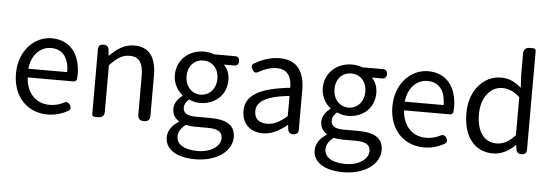

<svg xmlns="http://www.w3.org/2000/svg" viewBox="-60 -990 4115 1434"><g transform="rotate(5 1998.0 -273.0)"><path d="M416 -250H485C499 -250 509 -259 510 -271C511 -280 512 -291 512 -302C512 -457 434 -557 295 -557C171 -557 52 -448 52 -271C52 -92 167 13 312 13C373 13 423 -4 465 -27C483 -38 485 -51 475 -70C464 -91 447 -97 426 -85C395 -69 362 -60 322 -60C219 -60 148 -134 142 -250H325ZM359 -315H286H141C152 -423 220 -484 297 -484C382 -484 432 -425 432 -315Z M646 -271V-20C646 -8 654 0 666 0H692H695C721 0 738 -17 738 -43V-394C792 -449 830 -477 886 -477C958 -477 989 -434 989 -332V-45C989 -15 1005 0 1035 0C1065 0 1080 -15 1080 -45V-344C1080 -482 1028 -557 914 -557C840 -557 783 -516 732 -464H730L725 -509C722 -532 708 -543 685 -543C660 -543 646 -531 646 -506Z M1648 -473H1669C1692 -473 1704 -485 1704 -508C1704 -531 1692 -543 1669 -543H1609H1515C1496 -551 1469 -557 1438 -557C1329 -557 1235 -482 1235 -363C1235 -298 1270 -245 1306 -217V-213C1277 -193 1246 -157 1246 -112C1246 -69 1267 -40 1295 -23V-18C1244 13 1215 58 1215 105C1215 198 1307 250 1439 250C1607 250 1714 163 1714 62C1714 -28 1650 -67 1525 -67H1418C1345 -67 1323 -92 1323 -126C1323 -156 1338 -174 1358 -191C1382 -179 1412 -172 1438 -172C1550 -172 1637 -245 1637 -361C1637 -408 1619 -448 1593 -473ZM1520 -269C1499 -247 1470 -234 1438 -234C1407 -234 1378 -247 1357 -269C1336 -291 1323 -324 1323 -363C1323 -443 1375 -490 1438 -490C1503 -490 1554 -443 1554 -363C1554 -324 1541 -291 1520 -269ZM1577 153C1548 174 1505 187 1452 187C1353 187 1295 150 1295 92C1295 61 1311 28 1350 0C1374 6 1400 8 1420 8H1467H1514C1586 8 1624 26 1624 77C1624 105 1607 133 1577 153Z M2193 -250V-334C2193 -469 2138 -557 2005 -557C1930 -557 1865 -529 1816 -501C1797 -489 1798 -476 1809 -456C1821 -434 1836 -428 1857 -442C1895 -463 1941 -481 1990 -481C2079 -481 2102 -414 2102 -344C1871 -318 1769 -259 1769 -141C1769 -43 1836 13 1927 13C1994 13 2055 -22 2107 -65H2110L2114 -34C2117 -11 2131 0 2154 0C2179 0 2193 -12 2193 -37V-167ZM1911 -233C1949 -256 2011 -273 2102 -283V-207V-132C2049 -85 2005 -61 1953 -61C1899 -61 1857 -85 1857 -147C1857 -182 1873 -211 1911 -233Z M2757 -473H2778C2801 -473 2813 -485 2813 -508C2813 -531 2801 -543 2778 -543H2718H2624C2605 -551 2578 -557 2547 -557C2438 -557 2344 -482 2344 -363C2344 -298 2379 -245 2415 -217V-213C2386 -193 2355 -157 2355 -112C2355 -69 2376 -40 2404 -23V-18C2353 13 2324 58 2324 105C2324 198 2416 250 2548 250C2716 250 2823 163 2823 62C2823 -28 2759 -67 2634 -67H2527C2454 -67 2432 -92 2432 -126C2432 -156 2447 -174 2467 -191C2491 -179 2521 -172 2547 -172C2659 -172 2746 -245 2746 -361C2746 -408 2728 -448 2702 -473ZM2629 -269C2608 -247 2579 -234 2547 -234C2516 -234 2487 -247 2466 -269C2445 -291 2432 -324 2432 -363C2432 -443 2484 -490 2547 -490C2612 -490 2663 -443 2663 -363C2663 -324 2650 -291 2629 -269ZM2686 153C2657 174 2614 187 2561 187C2462 187 2404 150 2404 92C2404 61 2420 28 2459 0C2483 6 2509 8 2529 8H2576H2623C2695 8 2733 26 2733 77C2733 105 2716 133 2686 153Z M3238 -250H3307C3321 -250 3331 -259 3332 -271C3333 -280 3334 -291 3334 -302C3334 -457 3256 -557 3117 -557C2993 -557 2874 -448 2874 -271C2874 -92 2989 13 3134 13C3195 13 3245 -4 3287 -27C3305 -38 3307 -51 3297 -70C3286 -91 3269 -97 3248 -85C3217 -69 3184 -60 3144 -60C3041 -60 2970 -134 2964 -250H3147ZM3181 -315H3108H2963C2974 -423 3042 -484 3119 -484C3204 -484 3254 -425 3254 -315Z M3904 -398V-776C3904 -788 3896 -796 3884 -796H3858H3855C3829 -796 3812 -779 3812 -753V-587L3817 -494C3769 -533 3728 -557 3664 -557C3540 -557 3429 -447 3429 -271C3429 -90 3517 13 3653 13C3718 13 3776 -22 3818 -64H3821L3825 -34C3828 -11 3842 0 3865 0C3890 0 3904 -12 3904 -37ZM3812 -351V-280V-138C3767 -88 3723 -64 3673 -64C3578 -64 3523 -141 3523 -272C3523 -396 3593 -480 3680 -480C3725 -480 3767 -464 3812 -423Z"/></g></svg>

Font: GenSenRounded2 TW R
Style: Regular
Weight: 400
Version: Version 2.100;PS 2.1;hotconv 16.6.51;makeotf.lib2.5.65220 DE